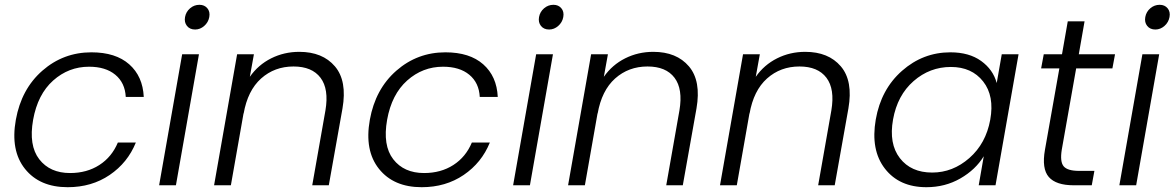

<svg xmlns="http://www.w3.org/2000/svg" viewBox="-20 -772 4894 800"><path d="M361 -554Q462 -554 518.5 -504Q575 -454 579 -368H504Q501 -427 460.5 -460.5Q420 -494 351 -494Q266 -494 201.5 -436.5Q137 -379 118 -273Q99 -166 143.5 -108.5Q188 -51 272 -51Q342 -51 394 -84.5Q446 -118 471 -178H546Q512 -94 437 -43Q362 8 262 8Q145 8 84 -68.5Q23 -145 46 -273Q69 -401 156.5 -477.5Q244 -554 361 -554Z M643 0 739 -546H809L713 0ZM793 -649Q771 -649 759 -664Q747 -679 751 -701Q755 -723 772 -737.5Q789 -752 811 -752Q832 -752 844 -737.5Q856 -723 852 -701Q848 -679 831 -664Q814 -649 793 -649Z M1281 0 1336 -312Q1351 -401 1315.5 -448Q1280 -495 1203 -495Q1124 -495 1068 -445Q1012 -395 995 -298V-301L942 0H872L968 -546H1038L1021 -452Q1056 -502 1110 -529Q1164 -556 1227 -556Q1324 -556 1375.5 -495.5Q1427 -435 1407 -320L1350 0Z M1836 -554Q1937 -554 1993.5 -504Q2050 -454 2054 -368H1979Q1976 -427 1935.5 -460.5Q1895 -494 1826 -494Q1741 -494 1676.5 -436.5Q1612 -379 1593 -273Q1574 -166 1618.5 -108.5Q1663 -51 1747 -51Q1817 -51 1869 -84.5Q1921 -118 1946 -178H2021Q1987 -94 1912 -43Q1837 8 1737 8Q1620 8 1559 -68.5Q1498 -145 1521 -273Q1544 -401 1631.5 -477.5Q1719 -554 1836 -554Z M2118 0 2214 -546H2284L2188 0ZM2268 -649Q2246 -649 2234 -664Q2222 -679 2226 -701Q2230 -723 2247 -737.5Q2264 -752 2286 -752Q2307 -752 2319 -737.5Q2331 -723 2327 -701Q2323 -679 2306 -664Q2289 -649 2268 -649Z M2756 0 2811 -312Q2826 -401 2790.5 -448Q2755 -495 2678 -495Q2599 -495 2543 -445Q2487 -395 2470 -298V-301L2417 0H2347L2443 -546H2513L2496 -452Q2531 -502 2585 -529Q2639 -556 2702 -556Q2799 -556 2850.5 -495.5Q2902 -435 2882 -320L2825 0Z M3389 0 3444 -312Q3459 -401 3423.5 -448Q3388 -495 3311 -495Q3232 -495 3176 -445Q3120 -395 3103 -298V-301L3050 0H2980L3076 -546H3146L3129 -452Q3164 -502 3218 -529Q3272 -556 3335 -556Q3432 -556 3483.5 -495.5Q3535 -435 3515 -320L3458 0Z M3629 -274Q3651 -400 3738.5 -477Q3826 -554 3940 -554Q4018 -554 4068 -518Q4118 -482 4133 -426L4154 -546H4224L4128 0H4058L4079 -121Q4045 -65 3981.5 -28.5Q3918 8 3840 8Q3727 8 3667 -69.5Q3607 -147 3629 -274ZM3942 -493Q3854 -493 3786.5 -434Q3719 -375 3701 -274Q3683 -173 3729.5 -113Q3776 -53 3864 -53Q3950 -53 4019 -113.5Q4088 -174 4106 -273Q4124 -372 4076.5 -432.5Q4029 -493 3942 -493Z M4334 -148 4394 -487H4318L4329 -546H4405L4429 -683H4499L4475 -546H4626L4615 -487H4464L4404 -148Q4396 -98 4412 -79Q4428 -60 4476 -60H4540L4529 0H4454Q4380 0 4350 -34.5Q4320 -69 4334 -148Z M4644 0 4740 -546H4810L4714 0ZM4794 -649Q4772 -649 4760 -664Q4748 -679 4752 -701Q4756 -723 4773 -737.5Q4790 -752 4812 -752Q4833 -752 4845 -737.5Q4857 -723 4853 -701Q4849 -679 4832 -664Q4815 -649 4794 -649Z"/></svg>

Font: Poppins Light
Style: Italic
Weight: 300
Italic angle: -10°
Designer: Ninad Kale (Devanagari), Jonny Pinhorn (Latin)
Foundry: Indian Type Foundry
Version: Version 3.200;PS 1.000;hotconv 16.6.54;makeotf.lib2.5.65590